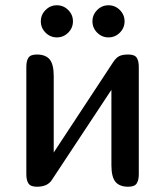

<svg xmlns="http://www.w3.org/2000/svg" viewBox="-20 -709 627 729"><path d="M507 -47Q507 -25 499 -12.5Q491 0 467 0Q434 0 418.5 -18.5Q403 -37 403 -82V-368L177 -26Q161 0 120 0Q96 0 88 -12.5Q80 -25 80 -47V-455Q80 -478 88 -490Q96 -502 120 -502Q153 -502 168.5 -483.5Q184 -465 184 -420V-130L409 -472Q420 -489 432 -495.5Q444 -502 467 -502Q491 -502 499 -490Q507 -478 507 -455ZM135 -628Q135 -653 153 -671Q171 -689 196 -689Q221 -689 239 -671Q257 -653 257 -628Q257 -603 239 -585Q221 -567 196 -567Q171 -567 153 -585Q135 -603 135 -628ZM331 -628Q331 -653 349 -671Q367 -689 392 -689Q417 -689 435 -671Q453 -653 453 -628Q453 -603 435 -585Q417 -567 392 -567Q367 -567 349 -585Q331 -603 331 -628Z"/></svg>

Font: Marmelad
Style: Regular
Weight: 400
Designer: Manvel Shmavonyan
Foundry: Cyreal
Version: Version 1.110; ttfautohint (v1.8.4.7-5d5b)